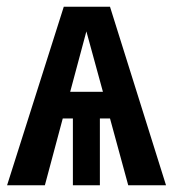

<svg xmlns="http://www.w3.org/2000/svg" viewBox="-20 -549 514 569"><path d="M306 -198H276V0H196V-198H166L113 0H1L169 -529H306L472 0H360ZM285 -277 236 -456 188 -277Z"/></svg>

Font: Fira Sans Compressed Medium
Style: Regular
Weight: 500
Width: 1
Designer: bBox Type GmbH & Carrois Corporate GbR & Edenspiekermann AG
Foundry: bBox Type GmbH & Carrois Corporate GbR & Edenspiekermann AG
Version: Version 4.301